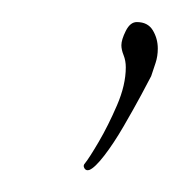

<svg xmlns="http://www.w3.org/2000/svg" viewBox="-20 -424 168 174"><path d="M61 -270Q58 -269 56.5 -271.5Q55 -274 57 -276Q61 -281 69.5 -295.5Q78 -310 86 -328.5Q94 -347 94 -363Q94 -369 92 -374Q90 -379 90 -383Q90 -388 94 -396Q98 -404 104 -404Q114 -404 118.5 -396.5Q123 -389 123 -380Q123 -373 121 -367Q119 -361 117 -355Q115 -351 108 -338Q101 -325 92 -309.5Q83 -294 74.5 -283Q66 -272 61 -270Z"/></svg>

Font: Waterfall
Style: Regular
Weight: 400
Designer: Robert E. Leuschke
Foundry: Robert E. Leuschke
Version: Version 1.010; ttfautohint (v1.8.3)